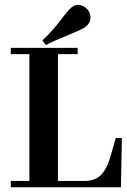

<svg xmlns="http://www.w3.org/2000/svg" viewBox="-20 -787 535 807"><path d="M488.3 0 492.2 -207H466.8L442.4 -123Q421.9 -54.7 382.8 -36.1Q362.3 -26.4 335 -26.4H223.6V-559.6H306.6V-585.9H25.4V-559.6H103.5V-26.4H25.4V0ZM341.8 -675.8Q359.4 -690.4 360.4 -711.9Q360.4 -743.2 332 -759.8Q320.3 -766.6 308.6 -766.6Q293.9 -766.6 279.3 -754.9Q267.6 -746.1 229.5 -695.3Q194.3 -650.4 158.2 -617.2L172.9 -597.7Q199.2 -612.3 292 -650.4Q328.1 -665 341.8 -675.8Z"/></svg>

Font: Abhaya Libre
Style: Bold
Weight: 700
Designer: Pushpananda Ekanayake, Sol Matas, Pathum Egodawatta
Foundry: Mooniak
Version: Version 1.050 ; ttfautohint (v1.6)